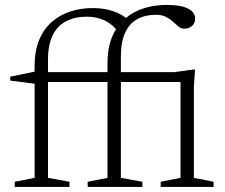

<svg xmlns="http://www.w3.org/2000/svg" viewBox="-20 -740 890 760"><path d="M716 -415.5H140.5L117.5 -408.5L20.5 -421V-436.5L124.5 -458L141.5 -454.5H670.5L743 -464.5H752L747.5 -399.5V-36L825.5 -20.5V0H616V-20.5L694.5 -36V-432ZM255 0H38.5V-20.5L117 -36V-479Q117 -539.5 135.5 -583Q154 -626.5 186.2 -654.2Q218.5 -682 259.8 -695Q301 -708 345.5 -708Q379 -708 405.5 -702Q432 -696 453 -685.2Q474 -674.5 489.5 -659.5L450 -611.5Q426.5 -643.5 394.8 -658.8Q363 -674 323.5 -674Q277 -674 242.2 -656.2Q207.5 -638.5 188.8 -601Q170 -563.5 170 -504.5V-36L255 -20.5ZM458.5 -36 543.5 -20.5V0H327V-20.5L405.5 -36V-489Q405.5 -552.5 424.8 -596.5Q444 -640.5 476.8 -667.8Q509.5 -695 551.2 -707.8Q593 -720.5 638.5 -720.5Q681.5 -720.5 706.2 -713Q731 -705.5 741.8 -693.5Q752.5 -681.5 752.5 -667.5Q752.5 -655 747 -645.8Q741.5 -636.5 731.8 -631.5Q722 -626.5 708.5 -626.5Q697 -626.5 686.8 -634.8Q676.5 -643 664.8 -654Q653 -665 637 -673.2Q621 -681.5 597.5 -681.5Q555.5 -681.5 524.2 -664.8Q493 -648 475.8 -611.5Q458.5 -575 458.5 -515.5Z"/></svg>

Font: Newsreader Light
Style: Regular
Weight: 300
Designer: Hugues Gentile
Foundry: Production Type
Version: Version 1.003